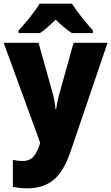

<svg xmlns="http://www.w3.org/2000/svg" viewBox="-20 -786 606 1046"><path d="M372 -766H196C171 -724 115 -655 81 -620V-606H198C227 -625 251 -648 283 -679C315 -648 342 -625 371 -606H486V-620C450 -661 400 -721 372 -766ZM0 -553 199 -8 197 -1C176 59 157 91 102 91C83 91 64 88 50 85V232C70 236 94 240 125 240C254 240 318 176 366 35L566 -553H381L300 -263C294 -240 289 -217 286 -192H282C281 -214 276 -243 271 -264L190 -553Z"/></svg>

Font: Noto Sans Arabic SemCond Blk
Style: Regular
Weight: 900
Width: 4
Designer: Monotype Design Team, Nadine Chahine, Nizar Qandah and Khaled Hosny
Foundry: Monotype Imaging Inc.
Version: Version 2.012